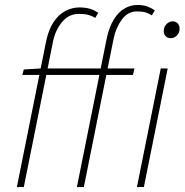

<svg xmlns="http://www.w3.org/2000/svg" viewBox="-20 -754 744 774"><path d="M48 0 166 -588Q176 -635 196 -665Q216 -695 243 -709.5Q270 -724 300 -724Q326 -724 344.5 -718Q363 -712 376 -702L364 -682Q351 -690 336 -694Q321 -698 298 -698Q257 -698 230 -665Q203 -632 194 -588L76 0ZM290 0 410 -598Q420 -645 438.5 -675Q457 -705 481.5 -719.5Q506 -734 534 -734Q558 -734 575 -727.5Q592 -721 604 -712L592 -692Q580 -700 566.5 -704Q553 -708 532 -708Q495 -708 471 -675Q447 -642 438 -598L318 0ZM70 -452 76 -474 144 -478H522L516 -452ZM532 0 628 -478H656L560 0ZM668 -600Q656 -600 648 -608Q640 -616 640 -628Q640 -646 651.5 -657Q663 -668 676 -668Q688 -668 696 -660Q704 -652 704 -638Q704 -622 693 -611Q682 -600 668 -600Z"/></svg>

Font: Source Sans 3 ExtraLight
Style: Italic
Weight: 250
Italic angle: -11°
Designer: Paul D. Hunt
Foundry: Adobe
Version: Version 3.046;hotconv 1.0.118;makeotfexe 2.5.65603